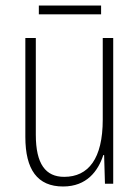

<svg xmlns="http://www.w3.org/2000/svg" viewBox="-20 -733 507 697"><path d="M347 -713H121V-681H347ZM391 -595H353V-299C353 -157 301 -91 213 -91C146 -91 110 -137 110 -244V-595H72V-236C72 -117 116 -56 209 -56C295 -56 336 -112 355 -170H358L361 -66H391Z"/></svg>

Font: Noto Sans Malayalam UI Condensed ExtraLight
Style: Regular
Weight: 200
Width: 3
Designer: Jelle Bosma - Monotype Design Team
Foundry: Monotype Imaging Inc.
Version: Version 2.104